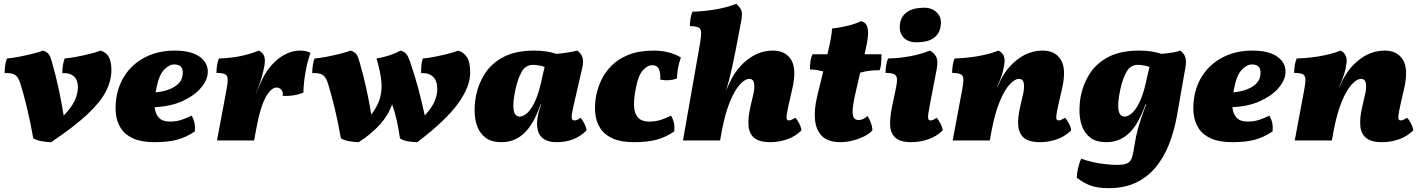

<svg xmlns="http://www.w3.org/2000/svg" viewBox="-20 -730 7385 998"><path d="M503 -467Q532 -458 545.5 -434Q559 -410 559 -366Q559 -311 530.5 -255Q502 -199 433.5 -135Q365 -71 246 9Q223 9 196 4Q169 -1 153 -11Q137 -101 119.5 -172.5Q102 -244 87 -292Q77 -327 60 -339.5Q43 -352 4 -350Q4 -393 16 -426Q43 -428 79 -435Q115 -442 149 -450.5Q183 -459 203 -467Q223 -461 232 -450Q241 -439 249 -411Q270 -338 285 -268Q300 -198 311 -129Q353 -173 369 -208.5Q385 -244 385 -278Q385 -314 364 -333Q343 -352 304 -350Q304 -393 316 -426Q343 -428 379 -435Q415 -442 449 -450.5Q483 -459 503 -467Z M783 9Q715 9 672 -10.5Q629 -30 607.5 -64.5Q586 -99 582 -142.5Q578 -186 587 -234Q601 -304 642 -356.5Q683 -409 746 -438Q809 -467 888 -467Q980 -467 1024.5 -430Q1069 -393 1058 -336Q1051 -302 1018 -266Q985 -230 926 -203.5Q867 -177 784 -173Q787 -139 805.5 -118.5Q824 -98 864 -98Q897 -98 926 -108Q955 -118 976 -129Q987 -110 991 -91Q995 -72 993 -47Q947 -16 900 -3.5Q853 9 783 9ZM793 -271Q791 -260 789 -250Q847 -255 884.5 -277.5Q922 -300 928 -333Q940 -395 886 -395Q858 -395 831.5 -366Q805 -337 793 -271Z M1326 -467Q1348 -455 1353.5 -437Q1359 -419 1355 -392Q1351 -366 1339 -324Q1327 -282 1310 -246H1311L1340 -311Q1360 -355 1391 -390.5Q1422 -426 1460.5 -446.5Q1499 -467 1540 -467Q1572 -467 1594 -455Q1578 -412 1568 -355Q1558 -298 1557 -249Q1535 -239 1506 -234.5Q1477 -230 1449 -232Q1453 -249 1443.5 -262Q1434 -275 1418 -275Q1394 -275 1371 -241Q1350 -210 1335.5 -161Q1321 -112 1310 -50L1301 0H1108L1157 -262Q1164 -298 1163.5 -317.5Q1163 -337 1150 -344Q1137 -351 1105 -351Q1105 -369 1108 -389.5Q1111 -410 1118 -426Q1180 -428 1228.5 -438Q1277 -448 1326 -467Z M1802 -467Q1822 -461 1831 -450Q1840 -439 1848 -411Q1869 -339 1884 -270.5Q1899 -202 1910 -134Q1943 -178 1955 -219.5Q1967 -261 1962 -310Q1957 -359 1937 -426Q2009 -438 2062 -467Q2082 -461 2091.5 -450Q2101 -439 2111 -411Q2136 -338 2154.5 -268.5Q2173 -199 2188 -130Q2225 -170 2239 -203.5Q2253 -237 2253 -266Q2253 -311 2230.5 -331.5Q2208 -352 2169 -350Q2169 -372 2170.5 -391Q2172 -410 2178 -426Q2205 -428 2240 -435Q2275 -442 2308.5 -450.5Q2342 -459 2362 -467Q2391 -458 2407.5 -432.5Q2424 -407 2424 -351Q2424 -280 2361 -192Q2298 -104 2149 9Q2126 9 2100.5 4.5Q2075 0 2059 -11Q2052 -60 2043 -101Q2034 -142 2018 -188Q1999 -132 1955 -83Q1911 -34 1845 9Q1822 9 1795 4Q1768 -1 1752 -11Q1736 -101 1718.5 -172.5Q1701 -244 1686 -292Q1676 -327 1659 -339.5Q1642 -352 1603 -350Q1603 -393 1615 -426Q1642 -428 1678 -435Q1714 -442 1748 -450.5Q1782 -459 1802 -467Z M2981 -467Q3002 -451 3008 -430.5Q3014 -410 3007 -379L2962 -184Q2950 -133 2951.5 -118.5Q2953 -104 2966 -104Q2973 -104 2980 -107Q2987 -110 2997 -118Q3007 -108 3017 -88.5Q3027 -69 3029 -52Q2996 -20 2958 -5.5Q2920 9 2873 9Q2830 9 2806.5 -7.5Q2783 -24 2776 -51Q2769 -78 2773 -110Q2776 -130 2780 -146Q2784 -162 2793 -187H2790Q2754 -84 2704.5 -37.5Q2655 9 2587 9Q2534 9 2503.5 -14.5Q2473 -38 2460 -75Q2447 -112 2447 -154Q2447 -196 2454 -232Q2467 -296 2501.5 -349Q2536 -402 2598.5 -434.5Q2661 -467 2757 -467Q2792 -467 2820.5 -462.5Q2849 -458 2872 -450Q2931 -455 2981 -467ZM2659 -264Q2629 -124 2682 -124Q2699 -124 2720.5 -142.5Q2742 -161 2763 -207.5Q2784 -254 2800 -336L2811 -382Q2799 -387 2780.5 -390Q2762 -393 2751 -393Q2712 -393 2691.5 -356.5Q2671 -320 2659 -264Z M3275 9Q3207 9 3164 -10.5Q3121 -30 3099.5 -64.5Q3078 -99 3074 -142.5Q3070 -186 3079 -234Q3086 -271 3104.5 -311.5Q3123 -352 3157.5 -387.5Q3192 -423 3246.5 -445Q3301 -467 3380 -467Q3422 -467 3459.5 -456.5Q3497 -446 3519 -431Q3499 -373 3499 -322Q3458 -307 3412 -316Q3414 -348 3405.5 -369.5Q3397 -391 3370 -391Q3345 -391 3321 -364Q3297 -337 3285 -271Q3275 -223 3275.5 -183.5Q3276 -144 3294.5 -121Q3313 -98 3356 -98Q3389 -98 3418 -108Q3447 -118 3468 -129Q3479 -110 3483 -91Q3487 -72 3485 -47Q3439 -16 3392 -3.5Q3345 9 3275 9Z M3530 0 3619 -506Q3625 -542 3624.5 -561Q3624 -580 3611 -587Q3598 -594 3566 -594Q3566 -612 3569 -632Q3572 -652 3579 -669Q3641 -671 3699.5 -681Q3758 -691 3807 -710Q3827 -692 3833.5 -676Q3840 -660 3833 -622Q3817 -536 3805.5 -477.5Q3794 -419 3785.5 -380.5Q3777 -342 3770 -315Q3763 -288 3755 -265H3756L3778 -311Q3811 -379 3869.5 -423Q3928 -467 3998 -467Q4063 -467 4092.5 -419Q4122 -371 4098 -267L4079 -184Q4071 -148 4069 -131Q4067 -114 4070.5 -109Q4074 -104 4081 -104Q4087 -104 4094 -107Q4101 -110 4114 -118Q4124 -108 4134 -88.5Q4144 -69 4146 -52Q4113 -20 4070.5 -5.5Q4028 9 3984 9Q3925 9 3899 -14.5Q3873 -38 3870.5 -79Q3868 -120 3880 -172L3895 -237Q3903 -269 3900 -294.5Q3897 -320 3874 -320Q3853 -320 3826.5 -291.5Q3800 -263 3775 -203.5Q3750 -144 3732 -50V-51L3723 0Z M4349 9Q4286 9 4254 -21.5Q4222 -52 4216.5 -106.5Q4211 -161 4228 -231L4259 -359Q4238 -364 4220.5 -366.5Q4203 -369 4190 -369Q4190 -390 4193 -412Q4196 -434 4204 -448H4281L4283 -458Q4294 -503 4299 -532Q4304 -561 4305 -582Q4346 -586 4388 -596.5Q4430 -607 4455 -620Q4481 -614 4488 -590.5Q4495 -567 4490.5 -532.5Q4486 -498 4476 -458L4474 -448H4562Q4562 -424 4560 -401Q4558 -378 4552 -365Q4525 -365 4501.5 -362.5Q4478 -360 4451 -352L4426 -243Q4413 -185 4412 -155.5Q4411 -126 4419.5 -116Q4428 -106 4443 -106Q4454 -106 4466.5 -111.5Q4479 -117 4489 -127Q4499 -113 4506.5 -92.5Q4514 -72 4515 -53Q4500 -35 4471.5 -21Q4443 -7 4410.5 1Q4378 9 4349 9Z M4717 9Q4660 9 4634.5 -14Q4609 -37 4607 -77.5Q4605 -118 4616 -172L4635 -262Q4643 -298 4642.5 -317.5Q4642 -337 4628.5 -344Q4615 -351 4583 -351Q4583 -369 4586 -389.5Q4589 -410 4596 -426Q4717 -429 4814 -467Q4836 -455 4846.5 -434Q4857 -413 4849 -371L4813 -184Q4803 -133 4804 -118.5Q4805 -104 4816 -104Q4822 -104 4830 -107Q4838 -110 4848 -118Q4858 -108 4868 -88.5Q4878 -69 4880 -52Q4847 -20 4804 -5.5Q4761 9 4717 9ZM4744 -510Q4699 -510 4675.5 -536.5Q4652 -563 4658 -606Q4664 -647 4696.5 -668.5Q4729 -690 4783 -690Q4826 -690 4851.5 -663Q4877 -636 4869 -592Q4855 -510 4744 -510Z M4932 0 4981 -262Q4988 -298 4987.5 -317.5Q4987 -337 4974 -344Q4961 -351 4929 -351Q4929 -369 4932 -389.5Q4935 -410 4942 -426Q5004 -428 5062.5 -438Q5121 -448 5170 -467Q5190 -457 5197 -440Q5204 -423 5201 -402Q5197 -370 5188.5 -343Q5180 -316 5163 -278V-275L5180 -311Q5213 -379 5271.5 -423Q5330 -467 5400 -467Q5465 -467 5494.5 -419Q5524 -371 5500 -267L5481 -184Q5473 -148 5471 -131Q5469 -114 5472.5 -109Q5476 -104 5483 -104Q5489 -104 5496 -107Q5503 -110 5516 -118Q5526 -108 5536 -88.5Q5546 -69 5548 -52Q5515 -20 5472.5 -5.5Q5430 9 5386 9Q5327 9 5301 -14.5Q5275 -38 5272.5 -79Q5270 -120 5282 -172L5297 -237Q5305 -269 5302 -294.5Q5299 -320 5276 -320Q5255 -320 5228.5 -291.5Q5202 -263 5177 -203.5Q5152 -144 5134 -50L5125 0Z M5744 248Q5684 248 5647 234Q5610 220 5577 194Q5577 174 5583.5 145Q5590 116 5600 95Q5627 105 5660.5 112.5Q5694 120 5727.5 123.5Q5761 127 5787 127Q5824 127 5841 118Q5858 109 5865 85.5Q5872 62 5878 19Q5884 -22 5896 -65Q5908 -108 5930 -167L5938 -187H5934Q5898 -84 5848.5 -37.5Q5799 9 5731 9Q5678 9 5647.5 -14.5Q5617 -38 5604 -75Q5591 -112 5591 -154Q5591 -196 5598 -232Q5611 -296 5645.5 -349Q5680 -402 5742.5 -434.5Q5805 -467 5901 -467Q5937 -467 5965.5 -462.5Q5994 -458 6017 -450Q6051 -453 6074.5 -457Q6098 -461 6115 -467Q6136 -451 6141.5 -431.5Q6147 -412 6142 -381L6096 -119Q6082 -45 6056 21Q6030 87 5988.5 138Q5947 189 5886.5 218.5Q5826 248 5744 248ZM5803 -264Q5773 -124 5826 -124Q5843 -124 5864.5 -142.5Q5886 -161 5907 -207.5Q5928 -254 5944 -336L5955 -382Q5943 -387 5924.5 -390Q5906 -393 5895 -393Q5856 -393 5835.5 -356.5Q5815 -320 5803 -264Z M6385 9Q6317 9 6274 -10.5Q6231 -30 6209.5 -64.5Q6188 -99 6184 -142.5Q6180 -186 6189 -234Q6203 -304 6244 -356.5Q6285 -409 6348 -438Q6411 -467 6490 -467Q6582 -467 6626.5 -430Q6671 -393 6660 -336Q6653 -302 6620 -266Q6587 -230 6528 -203.5Q6469 -177 6386 -173Q6389 -139 6407.5 -118.5Q6426 -98 6466 -98Q6499 -98 6528 -108Q6557 -118 6578 -129Q6589 -110 6593 -91Q6597 -72 6595 -47Q6549 -16 6502 -3.5Q6455 9 6385 9ZM6395 -271Q6393 -260 6391 -250Q6449 -255 6486.5 -277.5Q6524 -300 6530 -333Q6542 -395 6488 -395Q6460 -395 6433.5 -366Q6407 -337 6395 -271Z M6710 0 6759 -262Q6766 -298 6765.5 -317.5Q6765 -337 6752 -344Q6739 -351 6707 -351Q6707 -369 6710 -389.5Q6713 -410 6720 -426Q6782 -428 6840.5 -438Q6899 -448 6948 -467Q6968 -457 6975 -440Q6982 -423 6979 -402Q6975 -370 6966.5 -343Q6958 -316 6941 -278V-275L6958 -311Q6991 -379 7049.5 -423Q7108 -467 7178 -467Q7243 -467 7272.5 -419Q7302 -371 7278 -267L7259 -184Q7251 -148 7249 -131Q7247 -114 7250.5 -109Q7254 -104 7261 -104Q7267 -104 7274 -107Q7281 -110 7294 -118Q7304 -108 7314 -88.5Q7324 -69 7326 -52Q7293 -20 7250.5 -5.5Q7208 9 7164 9Q7105 9 7079 -14.5Q7053 -38 7050.5 -79Q7048 -120 7060 -172L7075 -237Q7083 -269 7080 -294.5Q7077 -320 7054 -320Q7033 -320 7006.5 -291.5Q6980 -263 6955 -203.5Q6930 -144 6912 -50L6903 0Z"/></svg>

Font: Vollkorn Black
Style: Italic
Weight: 900
Italic angle: -11°
Designer: Friedrich Althausen
Foundry: Friedrich Althausen
Version: Version 5.000; ttfautohint (v1.8.3)